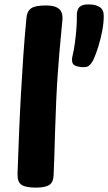

<svg xmlns="http://www.w3.org/2000/svg" viewBox="-20 -847 494 877"><path d="M100.8 -765.2Q103.6 -796.1 122.4 -809.1Q141.2 -822 188.2 -822Q222.6 -822 239.4 -813.1Q256.3 -804.1 261.4 -789.7Q266.4 -775.2 265.4 -759.2Q263.4 -731.2 257.3 -672.2Q251.2 -613.1 243.7 -508.1Q236.2 -403 231.2 -236Q230.2 -183 228.2 -134.8Q226.2 -86.7 225 -49.1Q224.2 -14.7 205.4 -2.3Q186.6 10 143.2 10Q97.8 10 78.4 -2.7Q59.1 -15.4 60.1 -53Q63.1 -139.2 66.7 -229.6Q70.3 -319.9 75.3 -410.8Q80.3 -501.7 86.4 -591.2Q92.6 -680.7 100.8 -765.2ZM336.9 -542.9Q314.1 -547.4 310.7 -560.9Q307.2 -574.3 310.6 -588.6Q317.8 -618.4 322.2 -651.7Q326.6 -684.9 329.1 -717.1Q331.6 -749.2 331 -775.1Q330.4 -802.3 342.8 -814.6Q355.1 -826.9 383.4 -826.9Q417.2 -826.9 435.7 -814.5Q454.1 -802.1 453.9 -774.1Q453.9 -742.3 446.9 -705.9Q439.9 -669.6 429.5 -635.6Q419.1 -601.7 407.9 -576.9Q399.2 -557.1 385.6 -546.4Q372 -535.8 336.9 -542.9Z"/></svg>

Font: Playpen Sans Deva
Style: Regular
Weight: 400
Designer: Pooja Saxena, Gunjan Panchal, Laura Meseguer, Veronika Burian, José Scaglione
Foundry: TypeTogether
Version: Version 2.000